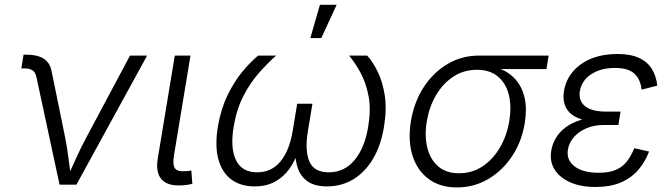

<svg xmlns="http://www.w3.org/2000/svg" viewBox="-20 -781 2842 812"><path d="M231.9 0 133.8 -456.1Q129.4 -475.6 117.4 -483.6Q105.5 -491.7 82.5 -491.7H70.3L79.6 -549.8H92.8Q138.7 -549.8 165 -532.7Q191.4 -515.6 198.2 -480L254.9 -202.6Q264.2 -156.7 269.8 -110.6Q275.4 -64.5 282.2 -21.5H259.3Q281.2 -64.9 301.5 -110.8Q321.8 -156.7 346.7 -202.6L529.8 -545.9H602.1L303.2 0Z M747.1 2.9Q689.5 6.3 663.6 -22.2Q637.7 -50.8 647 -109.4L719.2 -545.9H785.6L715.8 -124Q709 -83 720.5 -68.6Q731.9 -54.2 764.2 -57.1Q774.4 -57.6 779.1 -58.1Q783.7 -58.6 789.1 -60.1L793.5 -3.4Q785.6 -1.5 773.4 0.5Q761.2 2.4 747.1 2.9Z M1056.6 7.3Q997.6 7.3 958 -22.2Q918.5 -51.8 903.3 -108.2Q888.2 -164.6 901.4 -245.1Q914.1 -320.3 942.6 -378.9Q971.2 -437.5 1006.1 -479.2Q1041 -521 1071.8 -545.9H1147.9Q1112.3 -514.6 1075.2 -472.7Q1038.1 -430.7 1009.3 -374.8Q980.5 -318.8 968.3 -245.6Q953.1 -155.3 978 -103.8Q1002.9 -52.2 1067.4 -52.2Q1128.4 -52.2 1166.3 -98.4Q1204.1 -144.5 1217.8 -227.1L1236.8 -342.3H1301.3L1282.2 -227.1Q1268.6 -144.5 1288.3 -98.4Q1308.1 -52.2 1370.1 -52.2Q1436.5 -52.2 1479.5 -104Q1522.5 -155.8 1537.1 -245.1Q1549.3 -318.4 1538.8 -374Q1528.3 -429.7 1505.4 -472.2Q1482.4 -514.6 1456.5 -545.9H1532.7Q1556.2 -520.5 1577.1 -478.3Q1598.1 -436 1607.2 -377.7Q1616.2 -319.3 1604 -245.1Q1590.8 -164.6 1556.9 -108.2Q1522.9 -51.8 1473.4 -22.2Q1423.8 7.3 1363.3 7.3Q1312 7.3 1282.5 -12.9Q1252.9 -33.2 1240.7 -66.7Q1228.5 -100.1 1228 -140.1H1240.2Q1227.1 -99.1 1202.9 -65.7Q1178.7 -32.2 1142.6 -12.5Q1106.4 7.3 1056.6 7.3ZM1292.5 -620.1 1333 -760.7H1403.8L1338.9 -620.1Z M1912.6 11.7Q1841.3 11.7 1793 -23.9Q1744.6 -59.6 1724.6 -122.8Q1704.6 -186 1717.8 -269Q1731.9 -351.6 1772.9 -413.8Q1814 -476.1 1874 -511Q1934.1 -545.9 2004.9 -545.9H2300.3L2291 -488.8H2057.6L1996.6 -485.8Q1940.9 -485.8 1897 -456.8Q1853 -427.7 1824.2 -378.7Q1795.4 -329.6 1785.2 -269Q1774.9 -209 1786.6 -158.7Q1798.3 -108.4 1832 -78.4Q1865.7 -48.3 1921.4 -48.3Q1977.5 -48.3 2021.7 -78.1Q2065.9 -107.9 2095 -158.2Q2124 -208.5 2133.8 -269Q2144 -330.1 2132.1 -379.2Q2120.1 -428.2 2086.2 -457Q2052.2 -485.8 1996.6 -485.8L1999 -506.8Q2051.8 -506.8 2093.3 -490.7Q2134.8 -474.6 2161.9 -443.1Q2189 -411.6 2199 -365.7Q2209 -319.8 2199.2 -260.3Q2186.5 -181.6 2145.5 -120.1Q2104.5 -58.6 2044.2 -23.4Q1983.9 11.7 1912.6 11.7Z M2499 9.8Q2436 9.8 2391.4 -10Q2346.7 -29.8 2325.2 -64.5Q2303.7 -99.1 2311.5 -145Q2315.9 -171.4 2330.6 -196.8Q2345.2 -222.2 2372.1 -242.4Q2398.9 -262.7 2439.7 -274.9Q2480.5 -287.1 2537.1 -287.1H2600.6L2595.2 -252.4H2533.7Q2493.7 -252.4 2461.2 -239Q2428.7 -225.6 2408 -202.1Q2387.2 -178.7 2381.8 -148.9Q2374.5 -104.5 2409.9 -77.4Q2445.3 -50.3 2511.7 -50.3Q2555.7 -50.3 2584.2 -62.5Q2612.8 -74.7 2630.9 -97.9Q2648.9 -121.1 2662.6 -154.3L2725.1 -140.1Q2707.5 -94.2 2677.7 -60.5Q2647.9 -26.9 2603.8 -8.5Q2559.6 9.8 2499 9.8ZM2533.7 -264.6Q2478 -264.6 2443.1 -275.1Q2408.2 -285.6 2389.6 -304.2Q2371.1 -322.8 2366 -346.7Q2360.8 -370.6 2365.2 -397Q2374 -445.8 2405 -480.7Q2436 -515.6 2483.6 -534.2Q2531.2 -552.7 2590.8 -552.7Q2646 -552.7 2681.6 -536.6Q2717.3 -520.5 2736.1 -490.7Q2754.9 -460.9 2759.8 -418.9L2693.4 -401.9Q2688.5 -446.8 2662.1 -470.2Q2635.7 -493.7 2581.1 -493.7Q2520.5 -493.7 2480 -466.8Q2439.5 -439.9 2432.1 -395Q2426.3 -355 2454.3 -332Q2482.4 -309.1 2542.5 -309.1H2604.5L2597.2 -264.6Z"/></svg>

Font: Inter Light
Style: Italic
Weight: 300
Italic angle: -9.3988°
Designer: Rasmus Andersson
Foundry: rsms
Version: Version 4.001;git-66647c0bb